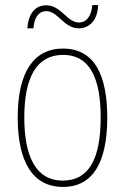

<svg xmlns="http://www.w3.org/2000/svg" viewBox="-20 -729 495 759"><path d="M88 -617H112C116 -667 138 -685 163 -685C209 -685 233 -617 291 -617C332 -617 366 -647 368 -709H345C341 -661 319 -640 292 -640C245 -640 222 -708 163 -708C123 -708 93 -681 88 -617ZM404 -264C404 -428 356 -537 229 -537C111 -537 50 -440 50 -265C50 -88 110 10 229 10C347 10 404 -87 404 -264ZM76 -265C76 -423 125 -512 229 -512C339 -512 378 -413 378 -265C378 -102 332 -15 228 -15C124 -15 76 -107 76 -265Z"/></svg>

Font: Noto Sans Hebrew Condensed Thin
Style: Regular
Weight: 100
Width: 3
Designer: Monotype Design Team
Foundry: Monotype Imaging Inc.
Version: Version 2.004